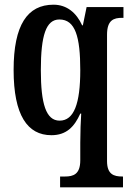

<svg xmlns="http://www.w3.org/2000/svg" viewBox="-20 -566 557 818"><path d="M236 232H504V186H501C465 186 436 177 436 120V-418C436 -481 465 -490 500 -490H506V-536H349L333 -458H330C306 -511 265 -546 208 -546C97 -546 38 -460 38 -268C38 -75 97 10 199 10C263 10 297 -26 322 -82H326C324 -55 322 0 322 42V117C322 177 292 186 257 186H236ZM234 -52C176 -52 154 -124 154 -267C154 -415 176 -483 233 -483C301 -483 322 -409 322 -267C322 -124 295 -52 234 -52Z"/></svg>

Font: Noto Serif Lao ExtraCondensed SemiBold
Style: Regular
Weight: 600
Width: 2
Designer: Monotype Design Team
Foundry: Monotype Imaging Inc.
Version: Version 2.003